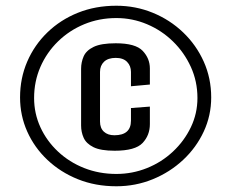

<svg xmlns="http://www.w3.org/2000/svg" viewBox="-20 -647 807 670"><path d="M386 3Q313 3 252 -21.5Q191 -46 145.5 -89Q100 -132 75 -188Q50 -244 50 -307Q50 -374 75 -432Q100 -490 145.5 -534Q191 -578 252 -602.5Q313 -627 386 -627Q453 -627 513 -602.5Q573 -578 619 -534Q665 -490 691 -432Q717 -374 717 -307Q717 -244 691 -188Q665 -132 619 -89Q573 -46 513 -21.5Q453 3 386 3ZM386 -40Q442 -40 493 -60.5Q544 -81 583.5 -118Q623 -155 646 -203Q669 -251 669 -305Q669 -363 646 -413.5Q623 -464 583.5 -502.5Q544 -541 493 -562.5Q442 -584 386 -584Q326 -584 274 -562.5Q222 -541 182.5 -502.5Q143 -464 121 -413.5Q99 -363 99 -305Q99 -251 121 -203Q143 -155 182.5 -118Q222 -81 274 -60.5Q326 -40 386 -40ZM380 -121Q331 -121 306 -133.5Q281 -146 272 -166Q263 -186 263 -209V-407Q263 -430 272 -450.5Q281 -471 307 -483.5Q333 -496 384 -496Q453 -496 478 -469.5Q503 -443 503 -408V-352L437 -346V-396Q437 -417 423.5 -431Q410 -445 384 -445Q357 -445 343 -431.5Q329 -418 329 -396V-223Q329 -200 342.5 -187.5Q356 -175 379 -175Q437 -175 437 -226V-270L503 -275V-214Q503 -175 477.5 -148Q452 -121 380 -121Z"/></svg>

Font: Smooch Sans SemiBold
Style: Bold
Weight: 600
Designer: Robert E. Leuschke
Foundry: Robert E. Leuschke
Version: Version 1.010; ttfautohint (v1.8.3)